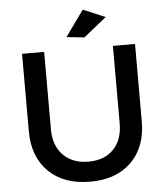

<svg xmlns="http://www.w3.org/2000/svg" viewBox="-60 -959 879 1021"><g transform="rotate(-5 379.5 -448.5)"><path d="M420 -906 538 -856 416 -758 321 -768ZM196 -287Q196 -199 246 -148.5Q296 -98 381 -98Q465 -98 514 -148Q563 -198 563 -287V-700H681V-287Q681 -150 600.5 -70.5Q520 9 381 9Q240 9 159 -70.5Q78 -150 78 -287V-700H196Z"/></g></svg>

Font: Montserrat-Arabic
Style: Regular
Weight: 400
Designer: Mohamed Gaber
Foundry: Kief Type Foundry
Version: Version 5.008;PS 005.008;hotconv 1.0.88;makeotf.lib2.5.64775